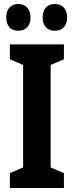

<svg xmlns="http://www.w3.org/2000/svg" viewBox="-20 -935 366 955"><path d="M11 -848C11 -805 35 -782 71 -782C108 -782 132 -807 132 -848C132 -890 108 -915 71 -915C35 -915 11 -892 11 -848ZM192 -848C192 -806 216 -782 253 -782C290 -782 314 -807 314 -848C314 -890 290 -915 253 -915C216 -915 192 -892 192 -848ZM298 0V-74L232 -102V-612L298 -640V-714H29V-640L95 -612V-102L29 -74V0Z"/></svg>

Font: Noto Sans Ethiopic ExtraCondensed
Style: Bold
Weight: 700
Width: 2
Designer: Monotype Design Team
Foundry: Monotype Imaging Inc.
Version: Version 2.102